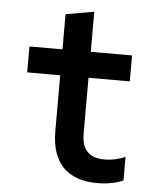

<svg xmlns="http://www.w3.org/2000/svg" viewBox="-52 -756 684 811"><g transform="rotate(5 290.0 -350.0)"><path d="M315 -193V-430H490V-540H315V-710L195 -689V-540H55V-430H195V-193C195 -60 262 10 390 10C431 10 470 3 500 -11V-111C471 -98 441 -92 413 -92C347 -92 315 -125 315 -193Z"/></g></svg>

Font: CommitMono-dimboump
Style: Bold
Weight: 700
Monospace: yes
Designer: Eigil Nikolajsen
Foundry: Eigil Nikolajsen
Version: Version 1.143